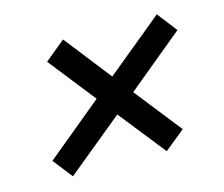

<svg xmlns="http://www.w3.org/2000/svg" viewBox="-71 -586 721 617"><g transform="rotate(-15 290.0 -277.5)"><path d="M101 -61 50 -126 239 -282 116 -438 184 -494 306 -338 496 -494 547 -428 358 -272 481 -116 413 -61 290 -216Z"/></g></svg>

Font: Sometype Mono SemiBold
Style: Italic
Weight: 600
Italic angle: -12°
Designer: Ryoichi Tsunekawa
Foundry: Dharma Type
Version: Version 1.001